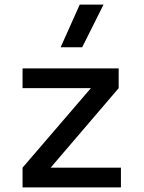

<svg xmlns="http://www.w3.org/2000/svg" viewBox="-20 -815 626 835"><path d="M149.4 -26.4 78.1 -85.9 424.8 -489.3 496.1 -431.6ZM78.1 0V-85.9H505.9V0ZM78.1 -431.6V-517.6H496.1V-431.6ZM243.7 -609.4 326.7 -794.9H430.2L337.4 -609.4Z"/></svg>

Font: Cascadia Mono
Style: Regular
Weight: 400
Monospace: yes
Designer: Aaron Bell
Foundry: Saja Typeworks
Version: Version 2102.003